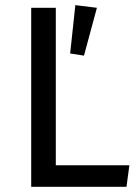

<svg xmlns="http://www.w3.org/2000/svg" viewBox="-20 -719 538 739"><path d="M303.2 -504.9 353 -689 270 -699.2 250 -513.2ZM194.8 -689V-83H478L466.8 0H100.1V-689Z"/></svg>

Font: FiraGO
Style: Regular
Weight: 400
Designer: bBox Type
Foundry: bBox Type GmbH
Version: Version 1.001;PS 001.001;hotconv 1.0.88;makeotf.lib2.5.64775